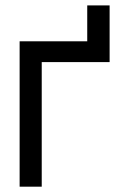

<svg xmlns="http://www.w3.org/2000/svg" viewBox="-20 -701 454 721"><path d="M391.6 -680.7V-467.8H307.6V-680.7ZM389.6 -545.9V-467.8H136.7V0H53.7V-545.9Z"/></svg>

Font: Inter Tight
Style: Regular
Weight: 400
Designer: Rasmus Andersson
Foundry: rsms
Version: Version 3.002